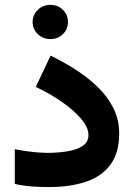

<svg xmlns="http://www.w3.org/2000/svg" viewBox="-20 -759 543 778"><path d="M112.3 -669.9Q112.3 -699.2 133.3 -719.2Q154.3 -739.3 184.1 -739.3Q214.4 -739.3 234.9 -719.2Q255.4 -699.2 255.4 -669.9Q255.4 -640.6 234.9 -620.6Q214.4 -600.6 184.1 -600.6Q154.3 -600.6 133.3 -620.6Q112.3 -640.6 112.3 -669.9ZM171.4 -139.6Q211.4 -139.6 249.8 -145.3Q288.1 -150.9 313.2 -166.5Q338.4 -182.1 338.4 -211.9Q338.4 -242.7 308.8 -277.6Q279.3 -312.5 230.7 -346.2Q182.1 -379.9 125 -406.7L185.1 -533.7Q236.8 -508.3 286.4 -476.8Q335.9 -445.3 375.7 -406.7Q415.5 -368.2 439.2 -321.3Q462.9 -274.4 462.9 -217.8Q462.9 -139.6 427.5 -91.8Q392.1 -43.9 328.1 -22.5Q264.2 -1 178.7 -1Q139.6 -1 106 -3.7Q72.3 -6.3 40 -13.7V-154.3Q71.8 -147.9 108.2 -143.8Q144.5 -139.6 171.4 -139.6Z"/></svg>

Font: Vazirmatn RD ExtraBold
Style: Regular
Weight: 800
Designer: Saber Rastikerdar
Foundry: Saber Rastikerdar
Version: Version 32.102